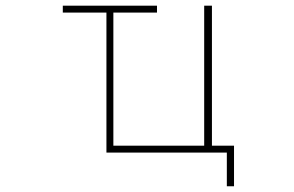

<svg xmlns="http://www.w3.org/2000/svg" viewBox="-20 -564 1040 679"><path d="M782.2 94.7V-24.4H356.4V-519.5H202.1V-543.9H535.2V-519.5H380.9V-48.8H702.1V-543.9H729.5V-48.8H807.6V94.7Z"/></svg>

Font: Mgen+ 1mn thin
Style: Regular
Weight: 100
Designer: [Source Han Sans]
Ryoko NISHIZUKA  (kana & ideographs); Paul D. Hunt (Latin, Greek & Cyrillic); Wenlong ZHANG  (bopomofo
Version: Version 1.059.20150602